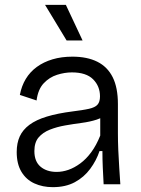

<svg xmlns="http://www.w3.org/2000/svg" viewBox="-20 -761 581 793"><path d="M198 12Q156 12 122 -3.5Q88 -19 68.5 -51.5Q49 -84 49 -133Q49 -170 61.5 -197.5Q74 -225 101.5 -245.5Q129 -266 173.5 -279.5Q218 -293 281 -301Q322 -306 347 -311.5Q372 -317 382.5 -328.5Q393 -340 393 -363Q393 -405 364.5 -433.5Q336 -462 277 -462Q247 -462 215.5 -452Q184 -442 160.5 -417Q137 -392 131 -346L62 -369Q69 -406 86.5 -435Q104 -464 132 -484.5Q160 -505 197 -516Q234 -527 279 -527Q340 -527 382 -506Q424 -485 445.5 -442Q467 -399 467 -331V-211Q467 -179 468.5 -142Q470 -105 472.5 -68.5Q475 -32 477 0H408Q406 -36 404.5 -69.5Q403 -103 403 -137H391Q378 -98 352.5 -63.5Q327 -29 289 -8.5Q251 12 198 12ZM214 -51Q238 -51 262.5 -59.5Q287 -68 311.5 -86Q336 -104 357 -132.5Q378 -161 394 -201V-296L422 -293Q407 -276 379.5 -267Q352 -258 318 -253.5Q284 -249 249.5 -243Q215 -237 186 -225.5Q157 -214 139.5 -193.5Q122 -173 122 -137Q122 -94 147.5 -72.5Q173 -51 214 -51ZM255 -594 166 -741H252L321 -594Z"/></svg>

Font: Bricolage Grotesque 24pt Light
Style: Regular
Weight: 300
Designer: Mathieu Triay
Foundry: Atelier Triay
Version: Version 1.001;gftools[0.9.33.dev8+g029e19f]